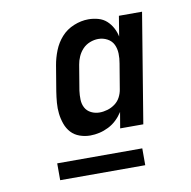

<svg xmlns="http://www.w3.org/2000/svg" viewBox="-63 -756 626 629"><g transform="rotate(-10 250.0 -441.5)"><path d="M211 -317Q193 -317 176 -323Q159 -329 147.5 -341.5Q136 -354 130 -371Q124 -388 122 -405.5Q120 -423 121.5 -441.5Q123 -460 126 -479L140 -563Q144 -587 153.5 -611Q163 -635 180 -654Q197 -673 221.5 -683Q246 -693 270 -693Q287 -693 303 -688.5Q319 -684 330.5 -673.5Q342 -663 349.5 -649Q357 -635 360 -620L371 -687H448L388 -323H311L320 -376Q311 -362 299 -350.5Q287 -339 272 -331.5Q257 -324 241.5 -320.5Q226 -317 211 -317ZM254 -386Q267 -386 280.5 -390Q294 -394 305.5 -402.5Q317 -411 323.5 -423.5Q330 -436 332 -449L346 -533Q349 -549 348.5 -565.5Q348 -582 341.5 -595.5Q335 -609 321 -616.5Q307 -624 291 -624Q277 -624 263 -618.5Q249 -613 239 -602.5Q229 -592 223 -578.5Q217 -565 215 -552L201 -468Q199 -453 199.5 -438Q200 -423 206.5 -411Q213 -399 226 -392.5Q239 -386 254 -386ZM88 -190V-246H371V-190Z"/></g></svg>

Font: Iosevka Algr
Style: Italic
Weight: 400
Italic angle: -9°
Monospace: yes
Designer: Belleve Invis
Foundry: Belleve Invis
Version: Version 26.0.2; ttfautohint (v1.8.3)